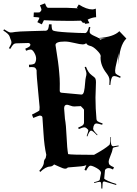

<svg xmlns="http://www.w3.org/2000/svg" viewBox="-48 -979 823 1151"><path d="M433.6 -855 392.6 -854H352.5Q278.3 -854 215.3 -857.9Q215.3 -856.4 202.6 -833L175.8 -846.2Q187.5 -867.2 188.5 -872.1Q184.6 -874 184.6 -874L177.7 -875.5L153.3 -877L154.8 -904.3H175.8Q188.5 -904.3 189.5 -905.3L196.8 -912.1L200.7 -919.9Q200.7 -926.8 191.4 -947.3L221.7 -959Q228.5 -941.4 232.4 -936.8Q236.3 -932.1 241.7 -932.1H355.5Q366.2 -932.1 387.9 -930.7Q409.7 -929.2 419.4 -929.2Q415 -930.7 412.6 -933.1L424.3 -952.1Q470.7 -922.4 506.3 -922.4Q512.7 -922.4 526.4 -927.2L528.3 -876Q503.4 -874.5 477.5 -861.3L487.8 -840.3L463.4 -835.9L455.6 -845.2L450.7 -840.3L437.5 -855ZM206.5 -272.9Q206.5 -286.1 189.5 -286.1Q186.5 -286.1 151.4 -272L143.6 -292Q188.5 -314 188.5 -317.9L189.5 -336.9Q189.9 -341.8 180.4 -433.8Q170.9 -525.9 171.4 -558.1Q168 -568.4 162.1 -572.8Q156.2 -577.1 140.6 -577.1L126.5 -576.2L125.5 -590.8Q156.2 -591.8 161.6 -600.6Q168.5 -611.8 168.5 -627.9Q168.5 -644 157.5 -663.1Q146.5 -682.1 135.7 -682.1Q125 -682.1 108.4 -674.8L103.5 -687Q123 -695.3 128.7 -700.2Q134.3 -705.1 134.3 -712.9Q129.4 -721.2 121.6 -721.2L49.3 -719.2Q40 -719.2 33 -713.4Q25.9 -707.5 13.7 -686L5.4 -689.9Q20.5 -715.8 20.5 -723.1Q20.5 -730.5 18.8 -735.4Q17.1 -740.2 14.2 -746.8Q11.2 -753.4 9.8 -759.8Q5.4 -775.4 -28.3 -795.9L-23.4 -803.2Q5.4 -784.2 15.4 -784.2Q25.4 -784.2 42.5 -787.4Q59.6 -790.5 137.7 -792.5Q215.8 -794.4 221.7 -794.9L219.2 -793.9Q229 -794.9 233.4 -796.9Q243.7 -801.8 245.6 -833H261.2Q261.2 -799.3 270 -795.9Q284.7 -789.1 356.2 -784.9Q427.7 -780.8 462.4 -780.8Q476.1 -780.8 485.4 -817.9L493.7 -815.9Q489.3 -799.8 489.3 -790Q489.3 -780.3 497.8 -774.2Q506.3 -768.1 521.2 -761.7Q536.1 -755.4 542.5 -751Q632.3 -756.8 667.5 -792L709.5 -748Q667 -707 662.6 -591.8V-660.2Q660.6 -643.6 651.6 -607.4Q642.6 -571.3 642.1 -556.6Q641.6 -542 647.2 -536.4Q652.8 -530.8 675.3 -520L672.4 -512.2Q647.9 -522.9 639.6 -522.9Q631.3 -522.9 627.9 -520.5Q617.2 -513.2 613.3 -469.2L607.4 -470.2Q608.4 -481 608.4 -494.9Q608.4 -508.8 603.8 -518.8Q599.1 -528.8 589.8 -541Q554.7 -585.9 554.7 -633.8L555.7 -643.1Q555.7 -654.8 533 -677.5Q510.3 -700.2 492.7 -703.9Q475.1 -707.5 468.3 -720.2Q461.4 -712.9 447 -712.9Q432.6 -712.9 398.2 -721.4Q363.8 -730 340.3 -730Q284.7 -730 284.7 -709Q288.1 -686.5 292.2 -660.2Q296.4 -633.8 299.8 -609.6Q303.2 -585.4 304.2 -573.5Q305.2 -561.5 307.1 -542Q310.5 -507.3 310.5 -478.8Q310.5 -450.2 310.1 -436.5Q309.6 -422.9 323.2 -422.9L440.4 -412.1Q451.2 -412.1 455.6 -430.7Q460 -449.2 461.9 -478.3Q463.9 -507.3 467 -517.6Q470.2 -527.8 470.2 -537.6Q470.2 -547.4 459.5 -576.2L467.3 -579.1Q481.4 -542.5 501 -528.8Q520 -515.6 523.7 -508.1Q527.3 -500.5 527.3 -486.8L524.4 -394Q524.4 -328.1 530.3 -265.1Q530.3 -257.3 537.1 -252Q543.9 -246.6 567.4 -238.8L564.5 -231Q537.1 -238.8 531.2 -238.8Q512.7 -238.8 510.3 -207Q510.3 -197.3 536.6 -170.9L533.7 -168Q507.3 -195.8 499.5 -195.8H497.6Q488.3 -195.8 475.6 -161.1L471.7 -163.1Q481.4 -191.9 481.4 -196.8Q481.4 -201.7 478.5 -203.1L470.2 -210.9Q463.9 -215.8 456.5 -215.8Q449.2 -215.8 424.3 -205.1L420.4 -213.9Q443.4 -223.6 449.5 -229.5Q455.6 -235.4 455.6 -244.1V-320.8Q455.6 -323.7 446 -333Q436.5 -342.3 436.5 -342.8L396.5 -340.8Q388.7 -340.3 373.8 -345.7Q358.9 -351.1 353.5 -351.1Q336.4 -351.1 336.4 -329.1L341.3 -267.1Q348.1 -231 351.1 -160.2Q354 -89.4 360.4 -55.2Q379.4 -50.8 515.6 -50.8Q521.5 -54.2 534.9 -61.8Q548.3 -69.3 555.7 -73.7Q563 -78.1 573.7 -85Q591.8 -96.7 608.4 -110.8Q613.3 -119.6 614.3 -157.2H617.7L616.2 -134.8Q616.2 -102.1 631.3 -102.1Q635.7 -102.1 662.6 -106.9L663.6 -102.1Q632.3 -95.7 629.6 -92.5Q627 -89.4 626.2 -81.1Q625.5 -72.8 614.5 -46.4Q603.5 -20 603.5 -8.5Q603.5 2.9 609.6 9.3Q615.7 15.6 635.3 23.9L629.4 37.1Q615.2 28.8 602.3 28.8Q589.4 28.8 581.5 40L576.7 90.8Q576.7 95.2 599.6 105.7Q622.6 116.2 649.4 124L648.4 129.9L577.6 108.9Q570.8 108.9 569.3 112.3Q567.9 115.7 567.4 116.2L565.4 151.9L559.6 150.9Q559.1 145 559.1 137Q559.1 128.9 558.8 125.2Q558.6 121.6 557.6 117.7Q556.6 110.8 549.6 110.8Q542.5 110.8 516.6 118.2L515.6 113.8Q545.4 105.5 547.9 102.3Q550.3 99.1 550.3 96.2L557.6 58.1Q557.6 43.5 532 28.8Q506.3 14.2 493.7 14.2Q483.4 14.2 468.3 43.9L458.5 39.1Q460.9 31.2 465.3 21.5Q469.7 11.7 470.2 8.8Q467.3 16.6 417.2 20Q367.2 23.4 358.4 24.9Q352.5 32.2 342.3 32.2Q332 32.2 307.9 20.8Q283.7 9.3 276.4 6.8Q265.6 19 252 19.5Q224.6 20.5 193.4 51.8L187.5 44.9Q188.5 43 196.5 34.2Q204.6 25.4 209.7 14.4Q214.8 3.4 214.8 -2.9Q214.8 -20 225.6 -30.8L227.5 -40L229.5 -50.8Q217.3 -104.5 212.9 -178Q208.5 -251.5 206.5 -272.9ZM545.4 -749 553.2 -741.2Q565.4 -747.1 584.5 -747.1ZM133.3 -714.8 134.3 -713.9Z"/></svg>

Font: Eater Caps
Style: Regular
Weight: 400
Version: Version 001.002